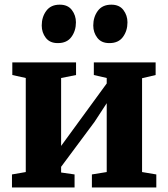

<svg xmlns="http://www.w3.org/2000/svg" viewBox="-20 -822 738 842"><path d="M32.5 0V-57L93 -67.5V-480L34 -493V-548.5H313.5V-493L248 -480V-182L302 -256L448 -456V-480L391.5 -493V-548.5H662.5V-493L603 -479V-67.5L665.5 -57V0H383V-57L448 -67.5V-369.5L394.5 -287.5L248 -90.5V-65.5L307 -57V0ZM233 -633Q198.5 -633 180.8 -656.2Q163 -679.5 163 -710Q163 -747.5 183 -774.5Q203 -801.5 241.5 -801.5H242.5Q277.5 -801.5 295.2 -778Q313 -754.5 313 -724Q313 -687 293.2 -660Q273.5 -633 234 -633ZM459 -633Q424.5 -633 406.8 -656.2Q389 -679.5 389 -710Q389 -747.5 409 -774.5Q429 -801.5 468 -801.5H468.5Q503.5 -801.5 521.2 -778Q539 -754.5 539 -724Q539 -687 519.2 -660Q499.5 -633 460 -633Z"/></svg>

Font: Merriweather 36pt ExtraBold
Style: Regular
Weight: 800
Designer: Eben Sorkin
Foundry: Eben Sorkin
Version: Version 2.100